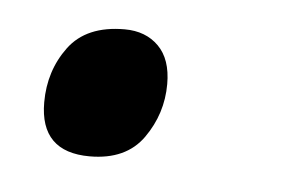

<svg xmlns="http://www.w3.org/2000/svg" viewBox="-27 -154 310 200"><g transform="rotate(5 128.0 -53.5)"><path d="M72 14Q20 14 20 -38Q20 -71 38.5 -96Q57 -121 97 -121Q119 -121 132.5 -107.5Q146 -94 146 -68Q146 -37 128 -11.5Q110 14 72 14Z"/></g></svg>

Font: BC Sans
Style: Italic
Weight: 400
Italic angle: -12°
Designer: Monotype Design Team
Designer: Province of B.C.
Foundry: Monotype Imaging Inc.
Version: Version 2.000;GOOG;noto-source:20170915:90ef993387c0